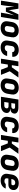

<svg xmlns="http://www.w3.org/2000/svg" viewBox="2694 -3296 610 6042"><g transform="rotate(90 2999.0 -275.0)"><path d="M-2 0 85 -550H252L285 -345Q291 -310 293.5 -281.5Q296 -253 295 -239Q299 -253 308.5 -281.5Q318 -310 334 -345L430 -550H601L514 0H377L393 -100Q400 -144 412 -202.5Q424 -261 437 -319Q450 -377 460 -420L345 -155H218L183 -420Q181 -379 176 -322Q171 -265 165 -206.5Q159 -148 151 -100L135 0Z M854 10Q782 10 732 -18Q682 -46 660.5 -95.5Q639 -145 649 -210L670 -340Q687 -445 758.5 -502.5Q830 -560 945 -560Q1018 -560 1067.5 -532Q1117 -504 1139 -454.5Q1161 -405 1150 -340L1129 -210Q1112 -105 1040.5 -47.5Q969 10 854 10ZM875 -120Q965 -120 979 -210L1000 -340Q1007 -384 987.5 -407Q968 -430 924 -430Q834 -430 820 -340L799 -210Q792 -167 812 -143.5Q832 -120 875 -120Z M1463 10Q1391 10 1340.5 -17.5Q1290 -45 1267.5 -95Q1245 -145 1255 -210L1276 -340Q1293 -445 1365.5 -502.5Q1438 -560 1554 -560Q1661 -560 1718 -504.5Q1775 -449 1764 -355H1618Q1621 -390 1597.5 -410Q1574 -430 1533 -430Q1440 -430 1426 -340L1405 -210Q1398 -167 1418.5 -143.5Q1439 -120 1484 -120Q1525 -120 1554.5 -139.5Q1584 -159 1593 -195H1739Q1720 -98 1648 -44Q1576 10 1463 10Z M1825 0 1912 -550H2062L2029 -342H2096L2244 -550H2418L2221 -276L2334 0H2172L2090 -216H2009L1975 0Z M2654 10Q2582 10 2532 -18Q2482 -46 2460.5 -95.5Q2439 -145 2449 -210L2470 -340Q2487 -445 2558.5 -502.5Q2630 -560 2745 -560Q2818 -560 2867.5 -532Q2917 -504 2939 -454.5Q2961 -405 2950 -340L2929 -210Q2912 -105 2840.5 -47.5Q2769 10 2654 10ZM2675 -120Q2765 -120 2779 -210L2800 -340Q2807 -384 2787.5 -407Q2768 -430 2724 -430Q2634 -430 2620 -340L2599 -210Q2592 -167 2612 -143.5Q2632 -120 2675 -120Z M3023 0 3110 -550H3364Q3461 -550 3511.5 -511Q3562 -472 3551 -407Q3544 -358 3506 -328.5Q3468 -299 3412 -297L3411 -290Q3476 -289 3508.5 -253Q3541 -217 3531 -158Q3520 -86 3456 -43Q3392 0 3295 0ZM3222 -327H3324Q3357 -327 3378 -342.5Q3399 -358 3403 -386Q3408 -414 3391.5 -429.5Q3375 -445 3342 -445H3240ZM3187 -105H3299Q3336 -105 3359.5 -123Q3383 -141 3387 -172Q3392 -204 3374.5 -221.5Q3357 -239 3320 -239H3208Z M3863 10Q3791 10 3740.5 -17.5Q3690 -45 3667.5 -95Q3645 -145 3655 -210L3676 -340Q3693 -445 3765.5 -502.5Q3838 -560 3954 -560Q4061 -560 4118 -504.5Q4175 -449 4164 -355H4018Q4021 -390 3997.5 -410Q3974 -430 3933 -430Q3840 -430 3826 -340L3805 -210Q3798 -167 3818.5 -143.5Q3839 -120 3884 -120Q3925 -120 3954.5 -139.5Q3984 -159 3993 -195H4139Q4120 -98 4048 -44Q3976 10 3863 10Z M4225 0 4312 -550H4462L4429 -342H4496L4644 -550H4818L4621 -276L4734 0H4572L4490 -216H4409L4375 0Z M5054 10Q4982 10 4932 -18Q4882 -46 4860.5 -95.5Q4839 -145 4849 -210L4870 -340Q4887 -445 4958.5 -502.5Q5030 -560 5145 -560Q5218 -560 5267.5 -532Q5317 -504 5339 -454.5Q5361 -405 5350 -340L5329 -210Q5312 -105 5240.5 -47.5Q5169 10 5054 10ZM5075 -120Q5165 -120 5179 -210L5200 -340Q5207 -384 5187.5 -407Q5168 -430 5124 -430Q5034 -430 5020 -340L4999 -210Q4992 -167 5012 -143.5Q5032 -120 5075 -120Z M5655 10Q5583 10 5533 -18Q5483 -46 5460.5 -96Q5438 -146 5449 -210L5470 -340Q5488 -445 5560 -502.5Q5632 -560 5746 -560Q5817 -560 5867.5 -536.5Q5918 -513 5942 -471Q5966 -429 5957 -373Q5947 -307 5901.5 -270.5Q5856 -234 5785 -234H5597L5592 -210Q5582 -158 5603.5 -134Q5625 -110 5674 -110Q5706 -110 5731.5 -120Q5757 -130 5765 -150H5912Q5884 -74 5816.5 -32Q5749 10 5655 10ZM5611 -327 5764 -329Q5781 -329 5792 -338Q5803 -347 5807 -371Q5813 -406 5791 -427.5Q5769 -449 5728 -449Q5679 -449 5650 -420Q5621 -391 5613 -340Z"/></g></svg>

Font: JetBrains Mono NL ExtraBold
Style: Italic
Weight: 800
Italic angle: -9°
Monospace: yes
Designer: Philipp Nurullin, Konstantin Bulenkov
Foundry: JetBrains
Version: Version 2.305; ttfautohint (v1.8.4.7-5d5b)